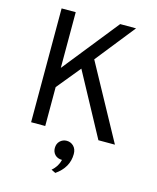

<svg xmlns="http://www.w3.org/2000/svg" viewBox="-137 -794 933 1141"><g transform="rotate(15 330.0 -223.0)"><path d="M511.7 0Q460 -96.7 303.7 -384.8Q274.4 -348.6 184.6 -239.3Q184.6 -179.7 184.6 0Q163.1 0 97.7 0Q97.7 -174.8 97.7 -700.2Q120.1 -700.2 184.6 -700.2Q184.6 -614.3 184.6 -357.4Q252.9 -442.4 458 -700.2Q482.4 -700.2 555.7 -700.2Q507.8 -639.6 363.3 -458Q425.8 -343.8 613.3 0Q587.9 0 511.7 0ZM288.1 241.2Q323.2 210.9 333 168.9Q305.7 168.9 289.1 152.3Q273.4 135.7 273.4 111.3Q273.4 85 290 68.4Q307.6 51.8 331.1 51.8Q356.4 51.8 374 69.3Q391.6 86.9 391.6 117.2Q391.6 200.2 314.5 253.9Q305.7 250 288.1 241.2Z"/></g></svg>

Font: Overpass
Style: Regular
Weight: 400
Designer: Delve Withrington, Thomas Jockin
Version: Version 3.000;DELV;Overpass; ttfautohint (v1.5)